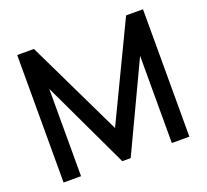

<svg xmlns="http://www.w3.org/2000/svg" viewBox="-123 -869 1096 1019"><g transform="rotate(-20 425.0 -360.0)"><path d="M70 0H168.5V-493L401.5 0H449L681.5 -493V-0.5H780.5V-720H685L425.5 -178.5L164.5 -720H70Z"/></g></svg>

Font: Eudonet SemiBold
Style: Regular
Weight: 600
Designer: Mikhail Sharanda
Foundry: Mikhail Sharanda
Version: Version 4.503;Glyphs 3.1.2 (3151)